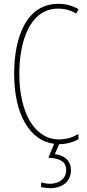

<svg xmlns="http://www.w3.org/2000/svg" viewBox="-20 -744 455 1004"><path d="M351 145C351 100 322 69 267 62L289 10C327 10 365 -1 390 -16V-43C370 -31 334 -15 289 -15C161 -15 81 -154 81 -357C81 -529 136 -699 285 -699C312 -699 346 -693 378 -673L391 -696C357 -715 323 -724 285 -724C117 -724 54 -548 54 -358C54 -145 136 -8 263 8L233 81C287 83 326 98 326 145C326 192 288 217 241 217C228 217 209 214 195 210V234C210 238 229 240 241 240C309 240 351 203 351 145Z"/></svg>

Font: Noto Sans Armenian ExtraCondensed Thin
Style: Regular
Weight: 100
Width: 2
Designer: Monotype Design Team
Foundry: Monotype Imaging Inc.
Version: Version 2.008